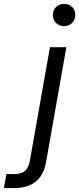

<svg xmlns="http://www.w3.org/2000/svg" viewBox="-131 -744 406 984"><path d="M-111 220 -98 148H-59Q-22 148 -3.5 132.5Q15 117 22 80L125 -502H209L106 82Q98 130 76.5 160.5Q55 191 21 205.5Q-13 220 -60 220ZM198 -610Q173 -610 156.5 -626.5Q140 -643 140 -667Q140 -693 156.5 -708.5Q173 -724 198 -724Q222 -724 238.5 -708.5Q255 -693 255 -667Q255 -643 238.5 -626.5Q222 -610 198 -610Z"/></svg>

Font: DM Sans 16pt
Style: Italic
Weight: 400
Italic angle: -10°
Version: Version 4.004;gftools[0.9.30]